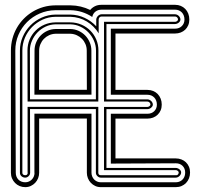

<svg xmlns="http://www.w3.org/2000/svg" viewBox="-20 -770 828 790"><path d="M394.5 0Q382.1 0 371.7 -4.9Q361.3 -9.8 353.6 -17.9Q345.9 -26.1 341.7 -36.7Q337.4 -47.4 337.4 -59.1V-282.2H141.1V-59.1Q141.1 -47.4 136.8 -36.7Q132.6 -26.1 124.9 -17.9Q117.2 -9.8 106.8 -4.9Q96.4 0 84 0Q71.5 0 60.8 -4.5Q50 -9 42.1 -17.1Q34.2 -25.1 29.5 -35.9Q24.9 -46.6 24.9 -59.1V-562Q24.9 -587.4 31.2 -611.1Q37.6 -634.8 49.3 -655.3Q61 -675.8 77.6 -692.7Q94.2 -709.7 114.5 -721.9Q134.8 -734.1 158.3 -741Q181.9 -747.8 207.8 -748H270.3Q292 -747.8 312.4 -742.9Q332.8 -738 351.1 -729Q358.2 -738 370 -744.1Q381.8 -750.2 397.9 -750.2H700.4Q713.1 -750.2 723.9 -745.7Q734.6 -741.2 742.4 -733.2Q750.2 -725.1 754.6 -714Q759 -702.9 759 -689.7Q759 -676.8 754.5 -666.1Q750 -655.5 742.1 -647.9Q734.1 -640.4 723.4 -636.2Q712.6 -632.1 700.4 -632.1H455.1V-400.1H586.9Q599.6 -400.1 610.4 -395.6Q621.1 -391.1 628.9 -383.1Q636.7 -375 641.1 -363.9Q645.5 -352.8 645.5 -339.6Q645.5 -326.7 641 -316Q636.5 -305.4 628.5 -297.9Q620.6 -290.3 609.9 -286.1Q599.1 -282 586.9 -282H455.1V-118.2H703.4Q715.6 -118.2 726.3 -114Q737.1 -109.9 745 -102.3Q752.9 -94.7 757.4 -84.1Q762 -73.5 762 -60.5Q762 -47.4 757.6 -36.3Q753.2 -25.1 745.4 -17.1Q737.5 -9 726.8 -4.5Q716.1 0 703.4 0ZM436 -96.9V-302H587.2Q595.5 -302 602.4 -304.7Q609.4 -307.4 614.5 -312.4Q619.6 -317.4 622.6 -324.2Q625.5 -331.1 625.5 -339.6Q625.5 -348.4 622.7 -355.8Q619.9 -363.3 614.7 -368.7Q609.6 -374 602.5 -377.1Q595.5 -380.1 586.9 -380.1H436V-652.1H700.7Q709 -652.1 715.9 -654.8Q722.9 -657.5 728 -662.5Q733.2 -667.5 736.1 -674.3Q739 -681.2 739 -689.7Q739 -698.5 736.2 -705.9Q733.4 -713.4 728.3 -718.8Q723.1 -724.1 716.1 -727.2Q709 -730.2 700.4 -730.2H397.9Q383.1 -730.2 372.7 -722.2Q362.3 -714.1 359.6 -700.2Q339.1 -713.6 316.8 -720.6Q294.4 -727.5 270 -728H207.8Q173.6 -727.5 143.6 -714.5Q113.5 -701.4 91.2 -679.1Q68.8 -656.7 55.9 -626.6Q43 -596.4 43 -562L44.9 -59.1Q44.9 -50.3 47.9 -43.1Q50.8 -35.9 55.9 -30.8Q61 -25.6 68.2 -22.8Q75.4 -20 84 -20Q92.3 -20 99.2 -23.2Q106.2 -26.4 111.3 -31.7Q116.5 -37.1 119.3 -44.2Q122.1 -51.3 122.1 -59.1H121.6V-302.2H356.4V-59.1Q356.4 -51.3 359.3 -44.2Q362.1 -37.1 367.2 -31.7Q372.3 -26.4 379.3 -23.2Q386.2 -20 394.5 -20H703.4Q706.8 -20 710.1 -20.6Q713.4 -21.2 716.1 -22Q728 -25.9 735 -36Q741.9 -46.1 741.9 -60.5Q741.9 -68.8 739 -75.8Q736.1 -82.8 731 -87.8Q725.8 -92.8 718.9 -95.5Q711.9 -98.1 703.6 -98.1ZM703.1 -79.1Q706.8 -79.1 710.8 -77.6Q714.8 -76.2 718 -73.6Q721.2 -71 723.3 -67.7Q725.3 -64.5 725.3 -60.5Q725.3 -56.4 723.4 -52.5Q721.4 -48.6 718.4 -45.7Q715.3 -42.7 711.3 -40.9Q707.3 -39.1 703.1 -39.1H394.5Q391.1 -39.1 387.6 -40.6Q384 -42.2 381.1 -44.9Q378.2 -47.6 376.3 -51.3Q374.5 -54.9 374.5 -59.1V-321.3H103.5L104 -59.1Q104 -54.9 102.2 -51.3Q100.3 -47.6 97.4 -44.9Q94.5 -42.2 90.9 -40.6Q87.4 -39.1 84 -39.1Q79.8 -39.1 75.9 -40.5Q72 -42 68.8 -44.6Q65.7 -47.1 63.8 -50.9Q62 -54.7 62 -59.1V-562Q62 -591.8 73.5 -618.4Q85 -645 104.9 -665.3Q124.8 -685.5 151.4 -697.5Q178 -709.5 208 -710H270Q301.3 -709.2 328.5 -696.4Q355.7 -683.6 376 -661.9V-689.2Q376 -693.1 377.8 -697Q379.6 -700.9 382.7 -704.1Q385.7 -707.3 389.6 -709.2Q393.6 -711.2 397.7 -711.2H700.2Q704.3 -711.2 708.4 -709.4Q712.4 -707.5 715.5 -704.6Q718.5 -701.7 720.5 -697.8Q722.4 -693.8 722.4 -689.7Q722.4 -685.8 720.3 -682.5Q718.3 -679.2 715.1 -676.6Q711.9 -674.1 707.9 -672.6Q703.9 -671.1 700.2 -671.1H418V-361.1H586.7Q590.8 -361.1 594.8 -359.3Q598.9 -357.4 601.9 -354.5Q605 -351.6 606.9 -347.7Q608.9 -343.8 608.9 -339.6Q608.9 -335.7 606.8 -332.4Q604.7 -329.1 601.6 -326.5Q598.4 -324 594.4 -322.5Q590.3 -321 586.7 -321H418V-79.1ZM408.7 -70.1V-70.3L408 -69.8V-330.1H586.9Q590.6 -330.1 594.7 -333Q598.9 -335.9 598.9 -339.6Q598.9 -345.2 595.1 -348.6Q591.3 -352.1 586.9 -352.1H408V-680.2H700.4Q704.1 -680.2 708.3 -683.1Q712.4 -686 712.4 -689.7Q712.4 -695.3 708.6 -698.7Q704.8 -702.1 700.4 -702.1H397.9Q392.6 -702.1 389.3 -698.4Q386 -694.6 386 -689.9V-632.8Q377 -647.7 364.6 -660Q352.3 -672.4 337.4 -681.4Q322.5 -690.4 305.4 -695.4Q288.3 -700.4 270 -700.9H208Q179.7 -700.4 155 -689.1Q130.4 -677.7 111.8 -658.8Q93.3 -639.9 82.6 -614.9Q72 -589.8 72 -562V-59.1Q72 -53.7 75.7 -51.4Q79.3 -49.1 84 -49.1Q89.4 -49.1 91.7 -52.1Q94 -55.2 94 -59.1H93.5V-330.3H384.5V-59.1Q384.5 -55.2 386.8 -52.1Q389.2 -49.1 394.5 -49.1H701.9Q704.3 -49.1 705.9 -49.3Q707.5 -49.6 708 -49.1Q710.9 -50.3 713.1 -53.3Q715.3 -56.4 715.3 -60.5Q715.3 -64.2 711.2 -67.1Q707 -70.1 703.4 -70.1ZM270 -650.6Q288.1 -650.1 303.7 -642.9Q319.3 -635.7 330.9 -623.7Q342.5 -611.6 349.2 -595.7Q356 -579.8 356 -562L356.4 -380.4H121.6L122.1 -562Q122.1 -579.8 128.8 -595.7Q135.5 -611.6 147.1 -623.7Q158.7 -635.7 174.3 -642.9Q189.9 -650.1 208 -650.6ZM140.6 -400.4H337.4L336.9 -562Q336.9 -575.9 331.7 -588.4Q326.4 -600.8 317.4 -610.1Q308.3 -619.4 296.1 -625Q283.9 -630.6 270 -631.1H208Q194.1 -630.6 181.9 -625Q169.7 -619.4 160.6 -610.1Q151.6 -600.8 146.4 -588.4Q141.1 -575.9 141.1 -562ZM103.5 -361.3H374.5L375 -562Q375 -583 366.6 -602.4Q358.2 -621.8 343.9 -636.6Q329.6 -651.4 310.5 -660.4Q291.5 -669.4 270 -669.9V-678Q294.2 -677.5 315.1 -668.6Q335.9 -659.7 351.6 -644Q367.2 -628.4 376.1 -607.4Q385 -586.4 385 -562L384.5 -352.3H93.5L93 -562Q93 -586.4 101.9 -607.4Q110.8 -628.4 126.5 -644Q142.1 -659.7 163 -668.6Q183.8 -677.5 208 -678H269.8L270 -669.9H208Q186.5 -669.4 167.5 -660.4Q148.4 -651.4 134.2 -636.6Q119.9 -621.8 111.5 -602.4Q103 -583 103 -562Z"/></svg>

Font: TafelwerkOT
Style: Regular
Weight: 400
Designer: Peter Wiegel
Foundry: Peter Wiegel, based on an original design named Oxford by Christine Lord, 1969
Version: Version 1.000